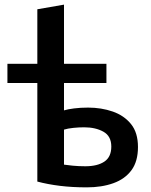

<svg xmlns="http://www.w3.org/2000/svg" viewBox="-20 -797 653 828"><path d="M354 11Q292 11 239 4.5Q186 -2 141 -14V-439H12V-522H141V-757L256 -777V-522H439V-439H256V-321Q272 -326 299.5 -329.5Q327 -333 360 -333Q417 -333 466 -316Q515 -299 545 -262Q575 -225 575 -163Q575 -101 547 -63Q519 -25 469 -7Q419 11 354 11ZM348 -80Q400 -80 430 -100Q460 -120 460 -165Q460 -210 426 -229Q392 -248 343 -248Q320 -248 296 -245.5Q272 -243 256 -238V-87Q268 -85 293.5 -82.5Q319 -80 348 -80Z"/></svg>

Font: Ubuntu Sans SemiBold
Style: Regular
Weight: 600
Designer: Dalton Maag Ltd
Foundry: Dalton Maag Ltd
Version: Version 1.006; ttfautohint (v1.8.4.7-5d5b)